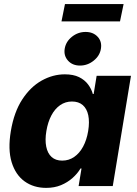

<svg xmlns="http://www.w3.org/2000/svg" viewBox="-20 -913 673 942"><path d="M206.5 8.8Q145 8.8 100.6 -23.2Q56.2 -55.2 37.1 -117.4Q18.1 -179.7 33.2 -270Q48.8 -363.3 89.1 -425Q129.4 -486.8 184.3 -517.6Q239.3 -548.3 297.9 -548.3Q339.8 -548.3 367.7 -534.7Q395.5 -521 412.1 -498.8Q428.7 -476.6 435.5 -451.7H439.5L454.1 -541H622.6L533.2 0H365.7L379.9 -86.4H375Q359.9 -61 335.7 -39.6Q311.5 -18.1 279.3 -4.6Q247.1 8.8 206.5 8.8ZM285.2 -125Q317.9 -125 344 -143.1Q370.1 -161.1 387.7 -193.6Q405.3 -226.1 412.6 -270Q419.9 -314.9 413.1 -347.4Q406.2 -379.9 386 -397.5Q365.7 -415 333 -415Q300.8 -415 274.9 -397Q249 -378.9 231.9 -346.4Q214.8 -314 207.5 -270Q200.2 -226.6 206.8 -193.6Q213.4 -160.6 233.2 -142.8Q252.9 -125 285.2 -125ZM372.6 -591.3Q335.4 -591.3 313.7 -615.5Q292 -639.6 297.4 -673.8Q303.2 -709 333 -732.7Q362.8 -756.3 399.9 -756.3Q437 -756.3 459 -732.7Q481 -709 475.1 -673.8Q469.7 -639.6 439.7 -615.5Q409.7 -591.3 372.6 -591.3ZM586.4 -893.1 568.8 -808.1H281.7L298.8 -893.1Z"/></svg>

Font: Inter 17pt ExtraBold
Style: Italic
Weight: 800
Italic angle: -9.3988°
Version: Version 4.001;git-66647c0bb